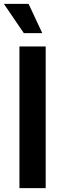

<svg xmlns="http://www.w3.org/2000/svg" viewBox="-31 -966 324 986"><path d="M203.6 -727.5V0H68.8V-727.5ZM91.3 -795.9 -11.2 -946.3H115.7L186 -795.9Z"/></svg>

Font: V-Inter
Style: SemiBold-600
Weight: 600
Designer: Rasmus Andersson
Foundry: rsms
Version: Version 4.000;git-4146feb